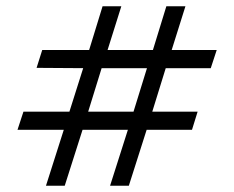

<svg xmlns="http://www.w3.org/2000/svg" viewBox="-20 -594 749 614"><path d="M127 0 184 -179H36L55 -237H202L246 -376L97 -377L115 -434H265L308 -574H368L324 -434H469L512 -574H573L529 -434H673L654 -376H510L467 -237H612L594 -179H449L392 0H332L389 -179H244L187 0ZM262 -237H407L450 -376H305Z"/></svg>

Font: Alumni Sans SemiBold
Style: Regular
Weight: 600
Designer: Robert E. Leuschke
Foundry: Robert E. Leuschke
Version: Version 1.018